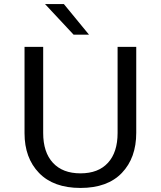

<svg xmlns="http://www.w3.org/2000/svg" viewBox="-20 -911 794 947"><path d="M343 -740 202 -891H295L419 -740ZM101 -254V-680H193V-255Q193 -160 241 -108Q289 -56 377 -56Q465 -56 512.5 -108Q560 -160 560 -255V-680H652V-256Q652 -132 581 -58Q510 16 377 16Q244 16 172.5 -58Q101 -132 101 -254Z"/></svg>

Font: Martel Sans
Style: Regular
Weight: 400
Designer: Dan Reynolds and Mathieu Réguer
Foundry: Dan Reynolds and Mathieu Réguer
Version: Version 1.001;PS 001.001;hotconv 1.0.70;makeotf.lib2.5.58329